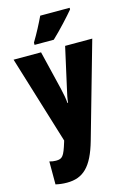

<svg xmlns="http://www.w3.org/2000/svg" viewBox="-146 -837 784 1148"><g transform="rotate(-15 245.5 -263.0)"><path d="M406 -756V-766H224C203 -722 178 -673 146 -620V-606H265C315 -653 378 -722 406 -756ZM2 -553 169 -8 166 2C141 83 131 96 91 96C78 96 64 94 51 90V232C72 237 95 240 121 240C221 240 279 186 322 35L489 -553H321L267 -311C257 -270 252 -242 250 -220H246C245 -243 238 -279 230 -313L172 -553Z"/></g></svg>

Font: Noto Sans Hebrew ExtraCondensed Black
Style: Regular
Weight: 900
Width: 2
Designer: Monotype Design Team
Foundry: Monotype Imaging Inc.
Version: Version 2.004